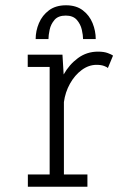

<svg xmlns="http://www.w3.org/2000/svg" viewBox="-20 -707 490 727"><path d="M85.5 0V-46.5H168V-453.5H85V-500H216.5L221 -425Q242 -462.5 275.2 -487Q308.5 -511.5 351 -511.5Q373.5 -511.5 388.2 -506Q403 -500.5 408 -496.5L388.5 -449.5Q385.5 -453 374.2 -457.2Q363 -461.5 345.5 -461.5Q316 -461.5 289.5 -442Q263 -422.5 245 -390.2Q227 -358 222 -320.5V-46.5H311V0ZM230 -687Q268.5 -687 293.5 -668Q318.5 -649 330.5 -619.5Q342.5 -590 342.5 -559H294.5Q294.5 -573.5 289.8 -594.5Q285 -615.5 270.8 -631.8Q256.5 -648 229 -648Q200.5 -648 186.5 -631.8Q172.5 -615.5 168 -594.5Q163.5 -573.5 163.5 -559H115Q115 -590 127.5 -619.5Q140 -649 165.5 -668Q191 -687 230 -687Z"/></svg>

Font: Trispace Condensed ExtraLight
Style: Regular
Weight: 200
Width: 3
Designer: Tyler Finck
Foundry: Etcetera Type Company
Version: Version 1.210; ttfautohint (v1.8.3)